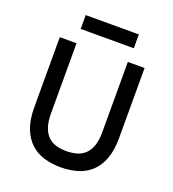

<svg xmlns="http://www.w3.org/2000/svg" viewBox="-156 -991 1009 1121"><g transform="rotate(20 348.5 -430.5)"><path d="M348.1 12.2Q293.9 12.2 245.8 -2Q197.8 -16.1 162.1 -48.6Q126.5 -81.1 105.7 -134Q85 -187 85 -265.1V-700.2H189V-265.1Q189 -212.4 201.2 -178.2Q213.4 -144 234.6 -124Q255.9 -104 285.2 -95.9Q314.5 -87.9 348.1 -87.9Q381.8 -87.9 410.9 -95.9Q439.9 -104 461.7 -124Q483.4 -144 495.6 -178.2Q507.8 -212.4 507.8 -265.1V-700.2H611.8V-265.1Q611.8 -188 591.8 -135Q571.8 -82 536.4 -49.3Q501 -16.6 452.6 -2.2Q404.3 12.2 348.1 12.2ZM183.1 -787.1V-873H513.2V-787.1Z"/></g></svg>

Font: Overpass
Style: Regular
Weight: 400
Designer: Delve Withrington
Foundry: Delve Fonts
Version: Version 1.001